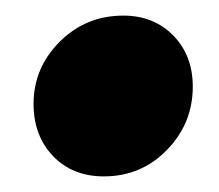

<svg xmlns="http://www.w3.org/2000/svg" viewBox="-20 -429 280 246"><path d="M23 -296Q23 -342 56.5 -375.5Q90 -409 138 -409Q177 -409 202 -383.5Q227 -358 227 -318Q227 -271 194 -237Q161 -203 113 -203Q73 -203 48 -229Q23 -255 23 -296Z"/></svg>

Font: Fira Sans Black
Style: Italic
Weight: 900
Italic angle: -8°
Designer: Carrois Corporate & Edenspiekermann AG
Foundry: Carrois Corporate GbR & Edenspiekermann AG
Version: Version 4.203